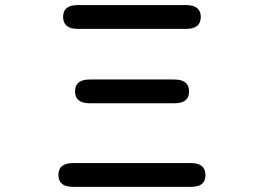

<svg xmlns="http://www.w3.org/2000/svg" viewBox="-20 -728 1040 756"><path d="M228.5 -662.1Q228.5 -708 286.1 -708H712.9Q770.5 -708 770.5 -661.1Q770.5 -614.3 712.9 -614.3H286.1Q228.5 -614.3 228.5 -662.1ZM275.4 -368.2Q275.4 -415 334 -415H666Q724.6 -415 724.6 -367.2Q724.6 -321.3 666 -321.3H334Q275.4 -321.3 275.4 -368.2ZM210 -39.1Q210 -85.9 267.6 -85.9H732.4Q789.1 -85.9 789.1 -38.1Q789.1 7.8 732.4 7.8H267.6Q210 7.8 210 -39.1Z"/></svg>

Font: jf-openhuninn-1.1
Style: Regular
Weight: 400
Designer: [Kosugi Maru]
      Designed by Motoya company      

      [Varela Round]
      Joe Prince(Latin component); Avraham Co
Foundry: justfont CO.,LTD.
Version: 1.1